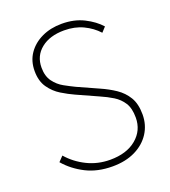

<svg xmlns="http://www.w3.org/2000/svg" viewBox="-137 -839 843 953"><g transform="rotate(-20 284.5 -363.0)"><path d="M295 13Q215 13 154.5 -18Q94 -49 53 -97L78 -123Q118 -77 174 -49.5Q230 -22 295 -22Q382 -22 433.5 -65Q485 -108 485 -176Q485 -225 466.5 -254Q448 -283 418 -301.5Q388 -320 351 -336L240 -386Q209 -400 174.5 -421Q140 -442 116 -476.5Q92 -511 92 -564Q92 -617 119 -656Q146 -695 192.5 -717Q239 -739 298 -739Q364 -739 414.5 -713.5Q465 -688 496 -653L473 -628Q442 -662 398 -683Q354 -704 298 -704Q222 -704 176 -667Q130 -630 130 -568Q130 -523 151 -494.5Q172 -466 202 -449.5Q232 -433 257 -421L368 -371Q409 -353 444 -329.5Q479 -306 500.5 -270.5Q522 -235 522 -179Q522 -124 494 -80.5Q466 -37 415 -12Q364 13 295 13Z"/></g></svg>

Font: Noto Sans JP Thin Thin
Style: Regular
Weight: 250
Version: Version 2.004-H2;hotconv 1.0.118;makeotfexe 2.5.65603